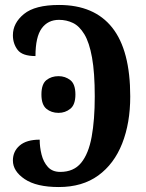

<svg xmlns="http://www.w3.org/2000/svg" viewBox="-20 -744 589 774"><path d="M217 10Q127 10 79.5 -22Q32 -54 32 -97Q32 -134 59.5 -157.5Q87 -181 140 -181Q140 -151 147.5 -121Q155 -91 173 -71Q191 -51 223 -51Q277 -51 307 -87.5Q337 -124 349.5 -192.5Q362 -261 362 -355Q362 -451 351 -512Q340 -573 320 -606Q300 -639 274 -651.5Q248 -664 218 -664Q173 -664 148 -629.5Q123 -595 123 -518Q70 -518 51 -543Q32 -568 32 -602Q32 -651 76.5 -687.5Q121 -724 218 -724Q360 -724 432.5 -632.5Q505 -541 505 -355Q505 -248 472.5 -165.5Q440 -83 376 -36.5Q312 10 217 10ZM216 -289Q187 -289 167 -305.5Q147 -322 147 -363Q147 -405 167 -421Q187 -437 216 -437Q243 -437 263.5 -421Q284 -405 284 -363Q284 -322 263.5 -305.5Q243 -289 216 -289Z"/></svg>

Font: Noto Serif ExtraCondensed
Style: Bold
Weight: 700
Width: 2
Designer: Monotype Design Team
Foundry: Monotype Imaging Inc.
Version: Version 2.014; ttfautohint (v1.8.4.7-5d5b)